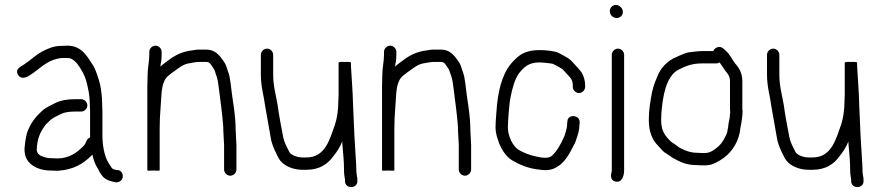

<svg xmlns="http://www.w3.org/2000/svg" viewBox="-20 -684 3569 778"><path d="M309 -282H282C251 -282 225 -277 205 -267C187.7 -257.4 166.9 -249.9 152 -236C123.6 -210.1 102.4 -184.1 89 -144C85 -129 77.2 -86.2 80 -68C83.5 -19.2 132.8 7 185 7C194.3 7.7 204 8 214 8C277.6 4 317.3 -20.3 351 -54C352.3 -55.3 353.3 -56.7 354 -58C359.5 -35.9 365.8 -15.7 377 0L384 14C388 20.7 392.7 27 398 33C410.9 45.9 429.9 51.5 451 55C457.7 55 463.7 52.8 469 48.5C485.3 35.3 477.4 5 455 5L448 4C444.2 4 436.8 -0.2 434 -2C429.1 -8.5 423.2 -18.7 419 -25C403 -51.6 395 -94.5 395 -136V-233C395 -241.7 394.7 -251 394 -261C394 -290.5 390.4 -315.6 386 -340L380 -362C374.4 -378.8 367.4 -401.7 359 -416C334.9 -452.1 313.2 -499 253 -499C244.3 -499 235.7 -498.7 227 -498C196.1 -498 171 -485.8 150.5 -475C126.5 -462.4 103.6 -440.4 82 -426C68.4 -415.1 38.7 -406.8 53 -381C61.9 -365 79.9 -366.9 94 -375C139.9 -400.5 166.1 -442.5 231 -449H253C267.2 -449 273.7 -443.6 282 -437L292 -427C308.5 -405 324.2 -379.1 331.5 -348.5C337.7 -322.3 344 -295.7 344 -261C344.7 -251 345 -241.7 345 -233V-127C338.3 -124.3 333.7 -120 331 -114L326 -103C324 -98.3 320.7 -94 316 -90C292.1 -66.1 259.7 -42 213 -42C204.3 -42 195.7 -42.3 187 -43C180.3 -43 174 -43.7 168 -45C149.7 -50.5 132.9 -54.3 129 -74C129 -123.5 145.9 -154.7 167 -181C173 -187 179.3 -193 186 -199C197.5 -209 215.7 -215.7 229 -223C241 -229 263.2 -232 282 -232H309C322.2 -232 334 -243.8 334 -257C334 -270.2 322.2 -282 309 -282Z M585 -474V-463C585 -431.7 578 -411.5 578 -376C577.3 -362 577 -348 577 -334V6C577 8 585.3 8.3 602 7C618.7 8.3 627 8 627 6V-163C627 -187.8 628.4 -223.8 630.5 -245.5C634.1 -282.6 632.3 -328.7 646 -356C653.8 -374.1 671.5 -384.7 687 -396C704.9 -409 723.5 -424.8 749 -428C759.6 -429.1 772.3 -433 785 -433H817C830.8 -433 835.5 -420.4 843 -410C851.6 -398.6 850.5 -393.7 856 -380C862 -366 864.9 -341.7 867 -325C871.3 -286.7 877.5 -248.4 881 -210L883 -190C884.3 -177.5 885 -166.1 885 -153C885.7 -147 886 -141 886 -135C886 -122.2 888 -108.3 888 -96V3C888 16.2 899.8 28 913 28C926.2 28 938 16.2 938 3V-96C938 -107.6 936 -123.2 936 -135C936 -141.7 935.7 -148.3 935 -155C935 -224 920.4 -285.9 914 -350L910 -374C908 -382.7 905.7 -390.3 903 -397L898 -412C896 -420 891.3 -429 884 -439C869.5 -460 850.7 -483 817 -483H785C777 -483 768.7 -482 760 -480C726.4 -476.3 701.2 -465.7 678 -451C663.6 -439.8 642.8 -426.8 630 -414C630.7 -418.7 631 -422 631 -424C634.1 -436.3 635 -447.1 635 -463V-474C635 -487.2 623.2 -499 610 -499C596.8 -499 585 -487.2 585 -474Z M1037 -462V-383C1037 -330.5 1048.8 -298.9 1055 -251C1062.4 -206.4 1071.7 -158.7 1079 -115C1086.1 -86.6 1097.5 -66 1109 -43C1124.1 -15.2 1162.9 4 1205 4H1222C1273.8 4 1307.8 -18.9 1330 -50C1344.7 -68 1357.4 -87.1 1367 -111V-103C1370.7 -52.8 1374 -35.7 1374 7C1374 21.2 1376.2 31.6 1378 44V52C1381.2 84.4 1431.2 79.7 1428 48V40C1426.8 28.9 1424 20.5 1424 7C1424 -1 1423.7 -9.7 1423 -19C1418.2 -86.7 1413.6 -177.6 1411 -250C1411 -268 1409 -284.9 1409 -303C1407.7 -320.3 1406.7 -337.7 1406 -355C1405 -379.6 1402 -405 1402 -427V-430C1402 -432.7 1393.7 -433.7 1377 -433C1360.3 -433.7 1352 -432.7 1352 -430V-298C1352 -291.3 1351.7 -284 1351 -276C1351 -240.3 1346.3 -205.8 1337 -178C1316.5 -121.6 1298.9 -46 1222 -46H1206C1186 -46 1161.6 -54.2 1153 -67C1143.5 -86 1133.2 -103.3 1128 -126C1120.2 -167.4 1110.7 -214.3 1105 -258C1097.5 -303 1087 -333.7 1087 -383V-462C1087 -475.2 1075.2 -487 1062 -487C1048.8 -487 1037 -475.2 1037 -462Z M1536 -474V-463C1536 -431.7 1529 -411.5 1529 -376C1528.3 -362 1528 -348 1528 -334V6C1528 8 1536.3 8.3 1553 7C1569.7 8.3 1578 8 1578 6V-163C1578 -187.8 1579.4 -223.8 1581.5 -245.5C1585.1 -282.6 1583.3 -328.7 1597 -356C1604.8 -374.1 1622.5 -384.7 1638 -396C1655.9 -409 1674.5 -424.8 1700 -428C1710.6 -429.1 1723.3 -433 1736 -433H1768C1781.8 -433 1786.5 -420.4 1794 -410C1802.6 -398.6 1801.5 -393.7 1807 -380C1813 -366 1815.9 -341.7 1818 -325C1822.3 -286.7 1828.5 -248.4 1832 -210L1834 -190C1835.3 -177.5 1836 -166.1 1836 -153C1836.7 -147 1837 -141 1837 -135C1837 -122.2 1839 -108.3 1839 -96V3C1839 16.2 1850.8 28 1864 28C1877.2 28 1889 16.2 1889 3V-96C1889 -107.6 1887 -123.2 1887 -135C1887 -141.7 1886.7 -148.3 1886 -155C1886 -224 1871.4 -285.9 1865 -350L1861 -374C1859 -382.7 1856.7 -390.3 1854 -397L1849 -412C1847 -420 1842.3 -429 1835 -439C1820.5 -460 1801.7 -483 1768 -483H1736C1728 -483 1719.7 -482 1711 -480C1677.4 -476.3 1652.2 -465.7 1629 -451C1614.6 -439.8 1593.8 -426.8 1581 -414C1581.7 -418.7 1582 -422 1582 -424C1585.1 -436.3 1586 -447.1 1586 -463V-474C1586 -487.2 1574.2 -499 1561 -499C1547.8 -499 1536 -487.2 1536 -474Z M2351 -332V-338C2351 -358.1 2344.9 -377.1 2337 -390C2329 -402 2302.9 -428.6 2294 -439C2279.3 -452.1 2260.4 -460.1 2243 -470C2225.5 -478 2190.1 -481 2166 -481C2118.7 -481 2089.6 -467.4 2066 -442C2021.8 -401.2 2002.4 -337 1994 -261C1992.2 -230.3 1988 -199.3 1988 -167C1988 -155.7 1989.7 -144 1993 -132L2003 -102C2015.2 -74 2030.4 -50 2054 -35C2083.3 -17.4 2120 -1.7 2162 3L2180 5C2196.3 6.6 2209.5 4.5 2222 0C2259.7 -15.1 2281.1 -48.1 2299 -84L2308 -101C2311.3 -107.7 2313.7 -113.7 2315 -119C2321.1 -135.4 2328 -156.9 2328 -179L2329 -189C2329 -220 2279 -222.7 2279 -191L2278 -181C2278 -171.3 2274.6 -155.4 2272 -149L2268 -135C2266.7 -131.7 2265 -128 2263 -124L2255 -107C2248.6 -95.4 2241.1 -81.7 2233.5 -72C2224.8 -60.9 2214 -45 2195 -45C2191.7 -44.3 2188 -44.3 2184 -45C2171.4 -45 2163.5 -47.7 2152 -50C2125.8 -55.2 2101 -65.5 2081 -77C2058.4 -92.1 2038 -131 2038 -168C2038 -176.7 2038.3 -185.3 2039 -194L2041 -224C2043.6 -244.7 2043.9 -267 2048 -286C2055.6 -324.1 2064.3 -360.3 2083 -387C2102.4 -411.3 2121.9 -431 2165 -431C2171.7 -431 2178.3 -430.7 2185 -430C2194.2 -428.3 2212.7 -427.8 2221 -425C2231.3 -419.1 2238.6 -416.5 2249 -410C2262.2 -403.4 2265 -397 2278 -383C2291.4 -369.6 2301 -360.2 2301 -338V-332C2301 -318.8 2312.8 -307 2326 -307C2339.2 -307 2351 -318.8 2351 -332Z M2459 -462V6C2459 8.7 2458.7 11.3 2458 14C2452.9 31.7 2456.5 47.4 2473 51.5C2499.8 58.2 2509 29 2509 6V-462C2509 -475.2 2497.2 -487 2484 -487C2470.8 -487 2459 -475.2 2459 -462ZM2451 -638.5C2451 -623.8 2463.7 -611 2478.5 -611C2492.4 -611 2504 -621.6 2504 -635.5C2504 -650.6 2489.8 -664 2475.5 -664C2461.6 -664 2451 -652.4 2451 -638.5Z M2870 -477H2823C2809.8 -477 2790.2 -474.2 2779 -473C2760.7 -471.3 2751.4 -466 2734 -459L2708 -447C2682.5 -433.4 2659.9 -410.2 2648 -384C2637.4 -360.1 2628.6 -339.8 2622 -310C2615.6 -273.7 2609 -240.7 2609 -199C2609 -149.2 2622.8 -117.2 2648 -92C2658.5 -81.5 2666.3 -68.8 2680 -62C2688 -57.2 2697.4 -49.4 2705 -45C2732.5 -29.3 2760 -15 2802 -15C2811.3 -14.3 2818.3 -14 2823 -14H2837C2862.2 -14 2877.8 -22.5 2896.5 -33.5C2936.8 -57.1 2967.5 -96.3 2978 -149L2980 -165C2983.4 -178.7 2989 -215.5 2989 -232C2988.3 -235.3 2988 -239 2988 -243V-355C2988 -388.2 2974.5 -409.6 2958 -428C2943.7 -447.1 2937.8 -464.4 2919 -480L2910 -488C2895.6 -500.3 2875.7 -491.1 2870 -477ZM2938 -221C2938 -205.2 2931 -185.1 2931 -173C2930.3 -167 2929.3 -161.7 2928 -157C2928 -153 2927 -148.3 2925 -143C2916.2 -123.2 2907.2 -105.5 2891 -91C2877.6 -78.9 2858.9 -64 2837 -64H2823C2818.3 -64 2811.7 -64.3 2803 -65C2779.2 -65 2759.4 -72.8 2743 -81L2731 -87L2721 -95C2715.7 -99 2710 -102.7 2704 -106C2696 -111.4 2690.1 -119.9 2683 -127C2667.7 -145.3 2659 -164.3 2659 -199C2659 -207 2659.3 -215.3 2660 -224C2664.9 -293.1 2679 -376.5 2730 -402C2757 -415.5 2783 -427 2823 -427H2882C2886.7 -427 2891.3 -428.3 2896 -431C2904.7 -418.9 2911.1 -408.3 2920 -396C2929.2 -385.3 2938 -374.1 2938 -355V-243C2938 -238.3 2938.3 -233.7 2939 -229C2939 -226.3 2938 -225.2 2938 -221Z M3088 -462V-383C3088 -330.5 3099.8 -298.9 3106 -251C3113.4 -206.4 3122.7 -158.7 3130 -115C3137.1 -86.6 3148.5 -66 3160 -43C3175.1 -15.2 3213.9 4 3256 4H3273C3324.8 4 3358.8 -18.9 3381 -50C3395.7 -68 3408.4 -87.1 3418 -111V-103C3421.7 -52.8 3425 -35.7 3425 7C3425 21.2 3427.2 31.6 3429 44V52C3432.2 84.4 3482.2 79.7 3479 48V40C3477.8 28.9 3475 20.5 3475 7C3475 -1 3474.7 -9.7 3474 -19C3469.2 -86.7 3464.6 -177.6 3462 -250C3462 -268 3460 -284.9 3460 -303C3458.7 -320.3 3457.7 -337.7 3457 -355C3456 -379.6 3453 -405 3453 -427V-430C3453 -432.7 3444.7 -433.7 3428 -433C3411.3 -433.7 3403 -432.7 3403 -430V-298C3403 -291.3 3402.7 -284 3402 -276C3402 -240.3 3397.3 -205.8 3388 -178C3367.5 -121.6 3349.9 -46 3273 -46H3257C3237 -46 3212.6 -54.2 3204 -67C3194.5 -86 3184.2 -103.3 3179 -126C3171.2 -167.4 3161.7 -214.3 3156 -258C3148.5 -303 3138 -333.7 3138 -383V-462C3138 -475.2 3126.2 -487 3113 -487C3099.8 -487 3088 -475.2 3088 -462Z"/></svg>

Font: HoneyBee
Style: Book
Weight: 300
Foundry: Cannot Into Space Fonts
Version: Version 0.89